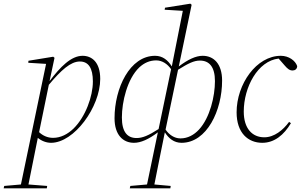

<svg xmlns="http://www.w3.org/2000/svg" viewBox="-105 -766 1646 1046"><path d="M330 -431C377 -431 401 -395 401 -322C401 -241 361 -130 296 -66C264 -35 226 -15 184 -15C153 -15 127 -28 108 -46L161 -304C228 -384 280 -431 330 -431ZM173 12C299 12 441 -183 441 -336C441 -430 393 -462 345 -462C282 -462 223 -401 165 -324L192 -451L185 -457L50 -435L49 -424L146 -418L9 239L-82 247L-85 260H150L152 247L50 239C65 163 82 79 101 -15C121 2 148 12 173 12Z M559 -126C559 -211 588 -336 654 -399C680 -423 710 -437 746 -437C779 -437 808 -417 827 -389L759 -63C703 -27 671 -14 639 -14C588 -14 559 -48 559 -126ZM625 12C662 12 705 -7 755 -45L696 239L605 247L602 260H823L825 247L736 239C752 155 772 61 793 -45C814 -12 843 12 884 12C1022 12 1105 -164 1105 -327C1105 -419 1059 -462 999 -462C962 -462 919 -442 869 -404L939 -740L932 -746L794 -724L792 -713L891 -707L831 -404C810 -438 781 -462 740 -462C602 -462 519 -286 519 -122C519 -31 565 12 625 12ZM984 -436C1035 -436 1066 -402 1066 -324C1066 -242 1039 -125 979 -60C952 -31 918 -12 878 -12C845 -12 816 -32 797 -60L865 -386C921 -421 952 -436 984 -436Z M1324 12C1390 12 1442 -31 1480 -95L1470 -102C1437 -57 1389 -18 1335 -18C1269 -18 1223 -66 1223 -158C1223 -291 1299 -434 1413 -447L1447 -408C1461 -392 1472 -382 1489 -382C1502 -382 1514 -390 1514 -406C1504 -436 1468 -462 1425 -462C1292 -462 1184 -308 1184 -154C1184 -41 1247 12 1324 12Z"/></svg>

Font: Source Serif 4 Display Light
Style: Italic
Weight: 300
Italic angle: -12°
Designer: Frank Grießhammer
Foundry: Adobe Systems Incorporated
Version: Version 4.004;hotconv 1.0.117;makeotfexe 2.5.65602